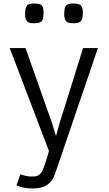

<svg xmlns="http://www.w3.org/2000/svg" viewBox="-20 -856 622 1098"><path d="M96.2 140.6Q131.8 153.3 154.5 153.3Q177.2 153.3 184.3 152.1Q191.4 150.9 198.7 147Q215.8 137.7 224.1 116.7Q244.6 66.9 259.8 7.3L35.6 -581.1H126L277.3 -152.8L300.3 -77.6L321.3 -153.3L455.1 -581.1H540L294.9 137.7Q268.1 221.7 170.9 221.7Q109.4 221.7 74.2 204.1ZM400.4 -723.1Q369.6 -723.1 360.8 -731.9Q347.2 -746.1 347.2 -771.5Q347.2 -796.9 350.1 -807.9Q353 -818.8 358.9 -825.2Q370.1 -835.9 392.8 -835.9Q415.5 -835.9 425.8 -833.5Q436 -831.1 441.9 -825.2Q453.6 -813.5 453.6 -788.3Q453.6 -763.2 450.9 -752.2Q448.2 -741.2 441.9 -734.4Q431.6 -723.1 400.4 -723.1ZM176.8 -723.1Q146 -723.1 137.2 -731.9Q123.5 -746.1 123.5 -771.5Q123.5 -796.9 126.5 -807.9Q129.4 -818.8 135.3 -825.2Q146.5 -835.9 169.2 -835.9Q191.9 -835.9 201.9 -833.5Q211.9 -831.1 218.3 -825.2Q229 -814 229 -788.6Q229 -763.2 226.6 -752.2Q224.1 -741.2 218.3 -734.4Q207.5 -723.1 176.8 -723.1Z"/></svg>

Font: Armata
Style: Regular
Weight: 400
Designer: Viktoriya Grabowska
Foundry: Viktoriya Grabowska
Version: Version 1.002